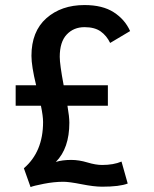

<svg xmlns="http://www.w3.org/2000/svg" viewBox="-20 -726 610 760"><path d="M101 14.5 74.5 -60Q150.5 -125 150.5 -243Q150.5 -266.5 142 -307.5H42V-388.5H123Q104.5 -464.5 104.5 -505Q104.5 -601.5 163.5 -653.8Q222.5 -706 314.5 -706Q386 -706 430.2 -677.5Q474.5 -649 495 -603L416 -556Q402 -585 378.2 -601.8Q354.5 -618.5 314.5 -618.5Q271.5 -618.5 244 -589.2Q216.5 -560 216.5 -501Q216.5 -471 232 -388.5H407V-307.5H247Q254.5 -264 254.5 -240Q254.5 -139 201 -85Q226.5 -93 262 -93Q292.5 -93 325.8 -83Q359 -73 384 -73Q429.5 -73 461 -86.5L485.5 0.5Q453.5 13 384 13Q352 13 302.8 3.2Q253.5 -6.5 231 -6.5Q194.5 -6.5 153.5 1.5Q112.5 9.5 101 14.5Z"/></svg>

Font: League Mono Narrow Medium
Style: Regular
Weight: 500
Width: 3
Designer: Tyler Finck
Foundry: The League of Moveable Type / Tyler Finck
Version: Version 2.210